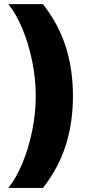

<svg xmlns="http://www.w3.org/2000/svg" viewBox="-20 -754 465 935"><path d="M335.2 -286.6Q335.2 -154.8 299.5 -44.2Q263.8 66.4 188.9 161.2H20.6Q58.6 114.3 89 41.4Q119.3 -31.6 136.7 -117Q154.1 -202.4 154.1 -286.6Q154.1 -370.4 136.7 -455.8Q119.3 -541.2 89 -614.2Q58.6 -687.1 20.6 -734H188.9Q263.8 -639.2 299.5 -528.6Q335.2 -418 335.2 -286.6Z"/></svg>

Font: Inter UI Extra Bold
Style: Regular
Weight: 800
Designer: Rasmus Andersson
Foundry: rsms
Version: 3.2;8d6f07862